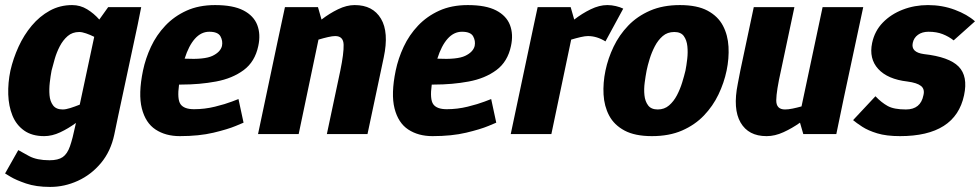

<svg xmlns="http://www.w3.org/2000/svg" viewBox="-21 -528 3859 756"><path d="M291 -402Q264 -402 245.5 -386Q227 -370 214.5 -346Q202 -322 194.5 -296Q187 -270 182 -250Q178 -229 175 -203Q172 -177 174 -153Q176 -129 188 -113Q200 -97 226 -97Q238 -97 255.5 -102.5Q273 -108 293 -116L350 -383Q334 -391 318 -396.5Q302 -402 291 -402ZM51 63Q63 70 93.5 86.5Q124 103 174 103Q208 103 226 90.5Q244 78 254.5 48Q265 18 276 -35L278 -44Q248 -22 216 -7Q184 8 153 8Q105 8 74 -14Q43 -36 28 -73Q13 -110 11.5 -156Q10 -202 20 -250Q31 -298 52 -344Q73 -390 104 -427Q135 -464 175 -486Q215 -508 263 -508Q295 -508 322 -491.5Q349 -475 370 -451L405 -500H535L521 -430L444 -70L429 2Q415 68 376.5 114Q338 160 285.5 184Q233 208 177 208H176Q121 208 81.5 194.5Q42 181 20.5 168Q-1 155 -1 155Z M803 -403Q771 -403 746.5 -375.5Q722 -348 706 -297Q784 -293 815.5 -308Q847 -323 853 -347Q857 -367 847 -385Q837 -403 803 -403ZM918 -138 938 -45Q938 -45 907 -32Q876 -19 819.5 -5.5Q763 8 687 8Q631 8 591.5 -18Q552 -44 537.5 -101Q523 -158 542 -250Q552 -298 573.5 -344Q595 -390 630 -427Q665 -464 713.5 -486Q762 -508 826 -508Q897 -508 937.5 -487Q978 -466 992 -429.5Q1006 -393 996 -347Q983 -285 938.5 -252Q894 -219 829.5 -207Q765 -195 693 -195H684Q676 -137 690 -117.5Q704 -98 743 -98Q785 -98 825.5 -108Q866 -118 892 -128Q918 -138 918 -138Z M1426 0H1266L1319 -250Q1333 -318 1332 -352Q1331 -386 1299 -386Q1288 -386 1270.5 -382Q1253 -378 1233 -372L1155 0H995L1071 -360L1101 -500H1231L1245 -451Q1276 -475 1310 -491.5Q1344 -508 1375 -508H1376Q1447 -508 1479 -454.5Q1511 -401 1490 -302L1479 -250Z M1798 -403Q1766 -403 1741.5 -375.5Q1717 -348 1701 -297Q1779 -293 1810.5 -308Q1842 -323 1848 -347Q1852 -367 1842 -385Q1832 -403 1798 -403ZM1913 -138 1933 -45Q1933 -45 1902 -32Q1871 -19 1814.5 -5.5Q1758 8 1682 8Q1626 8 1586.5 -18Q1547 -44 1532.5 -101Q1518 -158 1537 -250Q1547 -298 1568.5 -344Q1590 -390 1625 -427Q1660 -464 1708.5 -486Q1757 -508 1821 -508Q1892 -508 1932.5 -487Q1973 -466 1987 -429.5Q2001 -393 1991 -347Q1978 -285 1933.5 -252Q1889 -219 1824.5 -207Q1760 -195 1688 -195H1679Q1671 -137 1685 -117.5Q1699 -98 1738 -98Q1780 -98 1820.5 -108Q1861 -118 1887 -128Q1913 -138 1913 -138Z M2363 -365Q2329 -386 2294 -386Q2283 -386 2265.5 -382Q2248 -378 2228 -372L2150 0H1990L2081 -430L2096 -500H2226L2240 -451Q2271 -475 2305 -491.5Q2339 -508 2370 -508Q2370 -508 2371 -508Q2387 -508 2404 -504Q2421 -500 2433 -494Z M2363 -250Q2373 -298 2395 -344Q2417 -390 2452.5 -427Q2488 -464 2538.5 -486Q2589 -508 2656 -508Q2724 -508 2765 -486Q2806 -464 2825.5 -427Q2845 -390 2847.5 -344Q2850 -298 2840 -250Q2830 -202 2808 -156Q2786 -110 2750.5 -73Q2715 -36 2664.5 -14Q2614 8 2546 8Q2479 8 2438 -14Q2397 -36 2377.5 -73Q2358 -110 2355.5 -156Q2353 -202 2363 -250ZM2525 -250Q2521 -229 2517.5 -203Q2514 -177 2516.5 -153Q2519 -129 2531 -113Q2543 -97 2569 -97Q2595 -97 2613.5 -113Q2632 -129 2644.5 -153Q2657 -177 2665 -203Q2673 -229 2678 -250Q2682 -270 2685 -296Q2688 -322 2685.5 -346Q2683 -370 2671.5 -386Q2660 -402 2634 -402Q2607 -402 2588.5 -386Q2570 -370 2557.5 -346Q2545 -322 2537 -296Q2529 -270 2525 -250Z M2997 8Q2926 8 2895 -45.5Q2864 -99 2884 -198L2894 -250L2947 -500H3107L3054 -250Q3036 -170 3035.5 -133.5Q3035 -97 3070 -97Q3083 -97 3100 -100.5Q3117 -104 3135 -109L3218 -500H3378L3301 -140L3272 0H3142L3129 -45Q3098 -23 3064 -7.5Q3030 8 2998 8H2997Z M3338 -55 3426 -149Q3450 -124 3474.5 -110.5Q3499 -97 3546 -97Q3604 -97 3615 -153Q3621 -177 3605.5 -189.5Q3590 -202 3552 -207Q3474 -216 3437 -256.5Q3400 -297 3413 -359Q3423 -406 3455 -439Q3487 -472 3533.5 -490Q3580 -508 3633 -508Q3689 -508 3738.5 -489.5Q3788 -471 3818 -444L3734 -369Q3715 -384 3691 -393.5Q3667 -403 3635 -403Q3610 -403 3593.5 -391Q3577 -379 3573 -359Q3565 -322 3617 -315Q3716 -304 3753.5 -266Q3791 -228 3775 -153Q3741 8 3523 8Q3469 8 3433 -3Q3397 -14 3374 -29Q3351 -44 3338 -55Z"/></svg>

Font: Epunda Sans ExtraBold
Style: Italic
Weight: 800
Italic angle: -12.0243°
Designer: Simon Atzbach
Foundry: typofactur
Version: Version 2.204; ttfautohint (v1.8.4.7-5d5b)